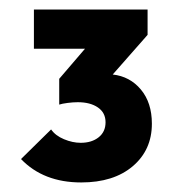

<svg xmlns="http://www.w3.org/2000/svg" viewBox="-20 -720 378 402"><path d="M150 -338Q71 -338 24 -387L87 -449Q96 -436 114 -428.5Q132 -421 149 -421Q172 -421 186.5 -432.5Q201 -444 201 -464Q201 -484 185 -495Q169 -506 143 -506Q133 -506 121.5 -504.5Q110 -503 104 -501V-555L158 -618H51V-700H289V-647L216 -564Q252 -560 275 -532.5Q298 -505 298 -461Q298 -406 258 -372Q218 -338 150 -338Z"/></svg>

Font: Outfit Medium
Style: Regular
Weight: 500
Designer: Rodrigo Fuenzalida
Foundry: fragTYPE
Version: Version 1.100; ttfautohint (v1.8.4.7-5d5b);gftools[0.9.27]